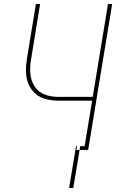

<svg xmlns="http://www.w3.org/2000/svg" viewBox="-20 -755 616 967"><path d="M403 0H424L545 -735H524L447 -267H273Q237 -267 205 -279Q173 -291 154.5 -319.5Q136 -348 133 -383Q130 -418 136 -453L182 -735H161L115 -456Q110 -424 111 -392Q112 -360 123.5 -332Q135 -304 157.5 -284Q180 -264 210.5 -256Q241 -248 273 -248H444ZM381 0H403L406 -19H384ZM328 192H349L381 0H365L368 -19H363Z"/></svg>

Font: Iosevka Sparkle Thin Oblique
Style: Regular
Weight: 100
Italic angle: -9°
Designer: Belleve Invis
Foundry: Belleve Invis
Version: Version 4.5.0; ttfautohint (v1.8.3)